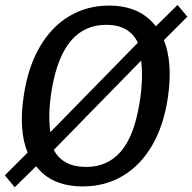

<svg xmlns="http://www.w3.org/2000/svg" viewBox="-23 -756 790 789"><path d="M37.5 13.5 -3 -35.5 90.5 -129Q53.5 -218.5 74 -358.5Q91 -477.5 139.2 -561.2Q187.5 -645 260.8 -689Q334 -733 425 -733Q552 -733 617.5 -648L706.5 -735.5L747 -687.5L650.5 -591Q668.5 -546.5 673 -488.5Q677.5 -430.5 667.5 -360Q651 -242.5 603 -159.8Q555 -77 482 -33.5Q409 10 317.5 10Q189 10 125.5 -73ZM184 -213 543.5 -580.5Q508.5 -654 413.5 -654Q324.5 -654 268.8 -588.8Q213 -523.5 190 -390Q173 -288.5 184 -213ZM330.5 -70Q418 -70 472.2 -131.8Q526.5 -193.5 548.5 -322.5Q567 -425 557 -507L198 -140Q235.5 -70 330.5 -70Z"/></svg>

Font: Public Sans
Style: Italic
Weight: 400
Italic angle: -8°
Designer: The Public Sans project authors (U.S. Web Design System). Libre Franklin designed by Pablo Impallari and Rodrigo Fuenzal
Version: Version 1.008; ttfautohint (v1.8.1) -l 8 -r 50 -G 200 -x 14 